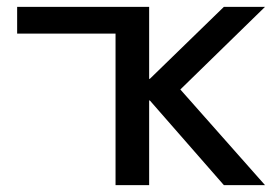

<svg xmlns="http://www.w3.org/2000/svg" viewBox="-20 -540 810 560"><path d="M415 -310H417L633 -520H753L506 -279L753 0H633L417 -247H415V0H317V-442H30V-520H415Z"/></svg>

Font: Non Bureau
Style: Regular
Weight: 400
Designer: Jona Saucedo
Foundry: Non Foundry
Version: Version 1.000; ttfautohint (v1.8.4)